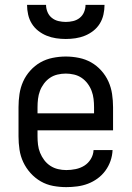

<svg xmlns="http://www.w3.org/2000/svg" viewBox="-20 -760 540 788"><path d="M252 8Q225 8 198 3Q171 -2 147.5 -15.5Q124 -29 105.5 -49.5Q87 -70 75.5 -94.5Q64 -119 60 -146Q56 -173 56 -200V-320Q56 -347 60 -374Q64 -401 75 -425.5Q86 -450 104.5 -470.5Q123 -491 146 -504Q169 -517 196 -522.5Q223 -528 250 -528Q277 -528 304 -522.5Q331 -517 354 -504Q377 -491 395.5 -470.5Q414 -450 425 -425.5Q436 -401 440 -374Q444 -347 444 -320V-225H134V-200Q134 -183 136 -166Q138 -149 144.5 -133Q151 -117 161.5 -103Q172 -89 186.5 -79.5Q201 -70 218 -66Q235 -62 252 -62Q271 -62 290.5 -66Q310 -70 326 -80Q342 -90 352.5 -107Q363 -124 364 -144H442Q441 -121 433.5 -99.5Q426 -78 412.5 -59.5Q399 -41 380.5 -27.5Q362 -14 341 -6Q320 2 297 5Q274 8 252 8ZM366 -295V-320Q366 -337 364 -354Q362 -371 356 -387Q350 -403 339.5 -417Q329 -431 315 -440.5Q301 -450 284 -454Q267 -458 250 -458Q233 -458 216 -454Q199 -450 185 -440.5Q171 -431 160.5 -417Q150 -403 144 -387Q138 -371 136 -354Q134 -337 134 -320V-295ZM250 -600Q230 -600 210 -603Q190 -606 171.5 -613.5Q153 -621 137 -633.5Q121 -646 110.5 -663Q100 -680 95.5 -700Q91 -720 91 -740H169Q169 -725 175 -710.5Q181 -696 193 -686.5Q205 -677 220 -673.5Q235 -670 250 -670Q265 -670 280 -673.5Q295 -677 307 -686.5Q319 -696 325 -710.5Q331 -725 331 -740H409Q409 -720 404.5 -700Q400 -680 389.5 -663Q379 -646 363 -633.5Q347 -621 328.5 -613.5Q310 -606 290 -603Q270 -600 250 -600Z"/></svg>

Font: Zed Sans
Style: Regular
Weight: 400
Designer: Belleve Invis
Foundry: Belleve Invis
Version: Version 1.0.0; ttfautohint (v1.8.4)